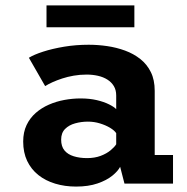

<svg xmlns="http://www.w3.org/2000/svg" viewBox="-20 -677 690 708"><path d="M260.5 11Q219 11 183.5 0.2Q148 -10.5 121.5 -31.5Q95 -52.5 80.2 -83.5Q65.5 -114.5 65.5 -155Q65.5 -189.5 78 -215.8Q90.5 -242 112 -260.8Q133.5 -279.5 160.5 -291.2Q187.5 -303 217.5 -308.5Q247.5 -314 277 -314Q310 -314 336.8 -307.8Q363.5 -301.5 382 -292.2Q400.5 -283 408.5 -274.5V-325Q408.5 -345 399.8 -359.5Q391 -374 376 -383.5Q361 -393 341.2 -397.5Q321.5 -402 299.5 -402Q274.5 -402 251.8 -398Q229 -394 209.2 -387.5Q189.5 -381 173.5 -373.8Q157.5 -366.5 146.5 -359.5L86.5 -464Q105 -475.5 139 -486.5Q173 -497.5 216.5 -504.8Q260 -512 307 -512Q341 -512 375.2 -507Q409.5 -502 441 -490.5Q472.5 -479 497.2 -459.5Q522 -440 536.2 -411.2Q550.5 -382.5 550.5 -342V-105.5H618V0H439L423 -62Q415 -46 394 -29Q373 -12 339.5 -0.5Q306 11 260.5 11ZM301 -94Q329 -94 351 -102.2Q373 -110.5 387.8 -122.8Q402.5 -135 408.5 -145V-186Q402 -196 385.8 -205.8Q369.5 -215.5 348.2 -222Q327 -228.5 304 -228.5Q280 -228.5 257.2 -222.2Q234.5 -216 220 -201.5Q205.5 -187 205.5 -162Q205.5 -137 217.8 -122.2Q230 -107.5 251.8 -100.8Q273.5 -94 301 -94ZM151.5 -576.5V-657H475.5V-576.5Z"/></svg>

Font: Trispace Thin SemiBold
Style: Regular
Weight: 600
Version: Version 1.210